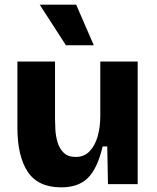

<svg xmlns="http://www.w3.org/2000/svg" viewBox="-20 -793 676 827"><path d="M244 14Q144 14 99.5 -53Q55 -120 55 -243V-528H217V-281Q217 -262 218.5 -234.5Q220 -207 228 -180Q236 -153 254.5 -135Q273 -117 306 -117Q342 -117 365.5 -141Q389 -165 400.5 -205Q412 -245 412 -294V-528H573V0H445L442 -162H422Q400 -68 359 -27Q318 14 244 14ZM264 -598 151 -773H308L384 -598Z"/></svg>

Font: Bricolage Grotesque 10pt ExtraBold
Style: Regular
Weight: 800
Designer: Mathieu Triay
Foundry: Atelier Triay
Version: Version 1.000; ttfautohint (v1.8.4.7-5d5b);gftools[0.9.32]